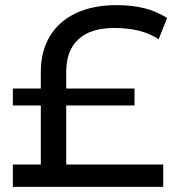

<svg xmlns="http://www.w3.org/2000/svg" viewBox="-20 -728 686 748"><path d="M238 -87H616V0H30V-87H139V-317H30V-383H139V-448Q139 -527 173.5 -585.5Q208 -644 274.5 -676Q341 -708 434 -708Q495 -708 542.5 -696Q590 -684 631 -658L598 -575Q533 -619 425 -619Q333 -619 285.5 -575Q238 -531 238 -449V-383H504V-317H238Z"/></svg>

Font: APTA Sans Medium
Style: Bold
Weight: 500
Version: Version 7.200